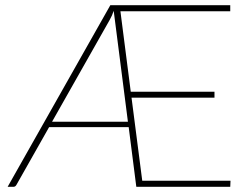

<svg xmlns="http://www.w3.org/2000/svg" viewBox="-20 -723 966 743"><path d="M475 -252 420 -681Q417 -671.5 413.2 -663.2Q409.5 -655 404.5 -646L181.5 -252ZM872 -23.5 871 0H507.5L478 -231H170L43.5 -7.5Q39.5 0 31.5 0H9.5L407 -703H871V-679.5H446L486 -368H810V-345H489L530.5 -23.5Z"/></svg>

Font: Lato ExtraLight
Style: Regular
Weight: 275
Designer: Lukasz Dziedzic with Adam Twardoch and Botio Nikoltchev
Foundry: tyPoland Lukasz Dziedzic
Version: Version 2.015; 2015-08-06; http://www.latofonts.com/